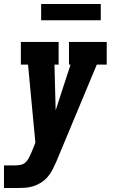

<svg xmlns="http://www.w3.org/2000/svg" viewBox="-51 -741 571 966"><path d="M-31 205V91H28Q41 91 54.5 88Q68 85 78 75.5Q88 66 94 53.5Q100 41 106 29L127 -23L90 -416H54V-530H244V-416H223L229 -186L304 -416H296V-530H486V-416H436L232 73Q223 93 213 113Q203 133 188 150Q173 167 153.5 179Q134 191 113 197Q92 203 71 204Q50 205 28 205ZM156 -639V-721H456V-639Z"/></svg>

Font: Iosevka Slab Heavy Oblique
Style: Regular
Weight: 900
Italic angle: -9°
Monospace: yes
Designer: Belleve Invis
Foundry: Belleve Invis
Version: Version 11.1.1; ttfautohint (v1.8.3)